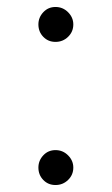

<svg xmlns="http://www.w3.org/2000/svg" viewBox="-20 -520 320 550"><path d="M139 -400Q118 -400 104 -414.5Q90 -429 90 -450Q90 -470 104 -485Q118 -500 139 -500Q160 -500 175 -485Q190 -470 190 -450Q190 -429 175 -414.5Q160 -400 139 -400ZM139 10Q118 10 104 -4.5Q90 -19 90 -40Q90 -60 104 -75Q118 -90 139 -90Q160 -90 175 -75Q190 -60 190 -40Q190 -19 175 -4.5Q160 10 139 10Z"/></svg>

Font: Agu Display Uzo
Style: Regular
Weight: 400
Designer: Oluwaseun Badejo
Version: Version 1.103